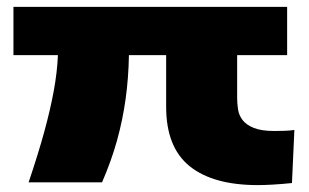

<svg xmlns="http://www.w3.org/2000/svg" viewBox="-20 -526 897 557"><path d="M728 11Q598 11 530 -44Q462 -99 462 -216V-366H354Q353 -301 344.5 -239.5Q336 -178 319.5 -118.5Q303 -59 276 3H63Q91 -80 108.5 -144Q126 -208 136 -262.5Q146 -317 148 -366H19V-506H813V-366H668V-241Q668 -226 670.5 -209Q673 -192 683.5 -178Q694 -164 716 -155Q738 -146 776 -146Q788 -146 804.5 -146.5Q821 -147 834 -149L827 5Q798 8 772 9.5Q746 11 728 11Z"/></svg>

Font: Nunito Sans 7pt Expanded Black
Style: Regular
Weight: 900
Width: 7
Designer: Vernon Adams
Foundry: Vernon Adams
Version: Version 3.101;gftools[0.9.27]